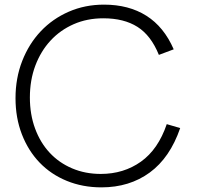

<svg xmlns="http://www.w3.org/2000/svg" viewBox="-20 -790 862 829"><path d="M758 -237Q714 -109 626.5 -45Q539 19 418 19Q337 19 268.5 -9Q200 -37 151 -88Q102 -139 74.5 -210Q47 -281 47 -366Q47 -453 76 -527Q105 -601 156 -655Q207 -709 277 -739.5Q347 -770 429 -770Q536 -770 612 -722Q688 -674 730 -577L666 -553Q632 -637 573.5 -674Q515 -711 426 -711Q356 -711 298 -685.5Q240 -660 198 -614.5Q156 -569 132.5 -506.5Q109 -444 109 -369Q109 -296 131.5 -235Q154 -174 194.5 -130.5Q235 -87 291.5 -63Q348 -39 415 -39Q514 -39 588.5 -92Q663 -145 700 -254Z"/></svg>

Font: Milkman
Style: Regular
Weight: 300
Designer: Giulia Boggio / Martin Desinde
Version: Version 1.000